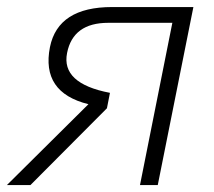

<svg xmlns="http://www.w3.org/2000/svg" viewBox="-77 -533 617 553"><path d="M326.2 0 419.4 -467.3H234.9Q133.3 -467.3 116.2 -380.4Q98.6 -292.5 239.7 -265.6L231 -221.2L10.7 0H-57.1L177.7 -232.9Q41 -266.6 66.9 -397.5Q90.3 -512.7 245.6 -512.7H480L377.4 0Z"/></svg>

Font: Sansation Light
Style: Light Italic
Weight: 300
Designer: Bernd Montag
Version: Version 1.301